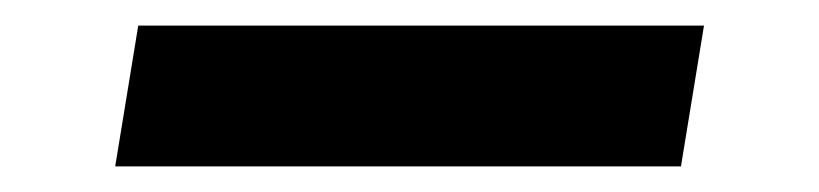

<svg xmlns="http://www.w3.org/2000/svg" viewBox="-20 -415 640 150"><path d="M512 -285H70L88 -395H530Z"/></svg>

Font: Iosevka XBd Ex Obl
Style: Regular
Weight: 800
Width: 7
Italic angle: -9°
Monospace: yes
Designer: Belleve Invis
Foundry: Belleve Invis
Version: Version 32.5.0; ttfautohint (v1.8.4)